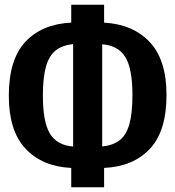

<svg xmlns="http://www.w3.org/2000/svg" viewBox="-20 -749 736 806"><path d="M417 -44V37H279V-44Q157 -50 87 -125Q17 -200 17 -347Q17 -499 86.5 -573.5Q156 -648 279 -654V-729H417V-654Q539 -647 609 -572Q679 -497 679 -350Q679 -199 609.5 -124.5Q540 -50 417 -44ZM287 -134V-564Q241 -559 213.5 -537Q186 -515 173 -469.5Q160 -424 160 -347Q160 -236 190 -187.5Q220 -139 287 -134ZM536 -350Q536 -461 506 -509.5Q476 -558 409 -563V-134Q455 -139 482.5 -160.5Q510 -182 523 -227.5Q536 -273 536 -350Z"/></svg>

Font: Fira Sans Compressed SemiBold
Style: Regular
Weight: 600
Width: 1
Designer: bBox Type GmbH & Carrois Corporate GbR & Edenspiekermann AG
Foundry: bBox Type GmbH & Carrois Corporate GbR & Edenspiekermann AG
Version: Version 4.301